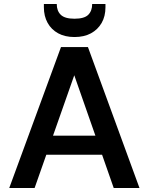

<svg xmlns="http://www.w3.org/2000/svg" viewBox="-20 -934 739 954"><path d="M26 0 283 -700H417L673 0H545L349 -560L152 0ZM141 -165 173 -260H518L550 -165ZM350 -750Q303 -750 269 -768.5Q235 -787 216.5 -820.5Q198 -854 198 -898V-914H262Q262 -880 282 -860.5Q302 -841 350 -841Q399 -841 418.5 -860.5Q438 -880 438 -914H504V-898Q504 -853 485 -820Q466 -787 432 -768.5Q398 -750 350 -750Z"/></svg>

Font: DM Sans 9pt SemiBold
Style: Regular
Weight: 600
Version: Version 4.004;gftools[0.9.30]